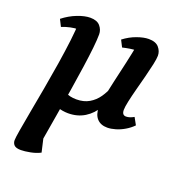

<svg xmlns="http://www.w3.org/2000/svg" viewBox="-131 -568 860 933"><g transform="rotate(20 299.5 -102.0)"><path d="M80 258Q54.6 258 44.9 248.1Q35.2 238.2 35.2 222.7Q35.2 211.2 42.2 169.5Q49.3 127.9 60.3 67.6Q71.4 7.4 84 -62.1Q96.5 -131.6 107.4 -200.2Q118.2 -268.7 125.2 -326.7Q132.3 -384.6 132.3 -421.3L189 -380Q179.6 -385 167.9 -387Q156.3 -388.9 143.2 -388.9Q123.4 -388.9 102.2 -384.4Q81.1 -379.9 58.5 -371L40.7 -406.3Q74.4 -432.8 112 -447.4Q149.7 -462 178 -462Q213.3 -462 229.4 -443Q245.5 -424 245.5 -400.4Q245.5 -373.4 240.8 -329.5Q236.1 -285.6 227.8 -228Q219.6 -170.3 208.8 -103Q198 -35.7 185.5 38.3Q173 112.3 160.1 188.9L155.9 134.2L179.1 235.2Q156.9 246.8 127.9 252.4Q98.9 258 80 258ZM233.9 11.5Q206.4 11.5 174.7 1.4Q143.1 -8.6 115.5 -36.9L152.6 -103.3Q164.2 -93.4 189.4 -79.5Q214.6 -65.7 248.8 -65.7Q287.3 -65.7 314.8 -81.9Q342.4 -98.1 360.9 -124.7Q379.4 -151.3 391.6 -183.7Q403.9 -216.2 411.6 -248.9L408.6 -166.8Q402.5 -115.4 379.6 -74.8Q356.6 -34.3 319.5 -11.4Q282.5 11.5 233.9 11.5ZM436.8 12Q402.8 12 383.8 -8.6Q364.7 -29.2 364.7 -67.7Q364.7 -84.7 372.3 -122.1Q379.8 -159.4 391.4 -209.4Q403 -259.3 415.3 -314.2Q427.6 -369.1 437.2 -419.6L491.2 -380Q481.7 -385 470.1 -387Q458.5 -388.9 444.8 -388.9Q427.8 -388.9 409.7 -386.1Q391.7 -383.3 372 -378.6L354.3 -413.3Q385.1 -437 419.9 -449.5Q454.7 -462 480.2 -462Q516.6 -462 532.9 -443Q549.3 -424 549.3 -400.4Q549.3 -385.6 542.8 -354.9Q536.2 -324.2 526.4 -286.3Q516.6 -248.4 506.5 -210.6Q496.5 -172.8 489.9 -142.1Q483.4 -111.5 483.4 -96.9Q483.4 -69.8 504.5 -69.8Q514.2 -69.8 524.5 -73.3Q534.9 -76.9 544.5 -82.5L564.6 -45.9Q547.2 -28 524.7 -14.8Q502.3 -1.5 479.2 5.2Q456.2 12 436.8 12Z"/></g></svg>

Font: Petrona
Style: Italic
Weight: 400
Italic angle: -9°
Designer: Ringo R. Seeber
Foundry: Ringo R. Seeber
Version: Version 2.001; ttfautohint (v1.8.3)